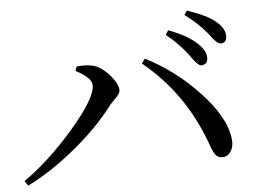

<svg xmlns="http://www.w3.org/2000/svg" viewBox="-47 -775 1028 747"><g transform="rotate(-5 467.0 -401.5)"><path d="M34 -89 21 -108Q120 -177 218 -290Q318 -406 318 -456Q318 -486 256 -518L262 -535H264Q301 -538 321 -533Q354 -527 388 -490Q420 -453 420 -428Q420 -415 398 -394Q385 -382 379 -374Q316 -291 225 -216Q130 -137 34 -89ZM767 -150Q759 -161 747 -197Q674 -395 516 -524L529 -542Q643 -484 732 -390Q831 -286 839 -199Q842 -171 829.5 -152.5Q817 -134 797 -134Q778 -133 767 -150ZM745 -497Q734 -497 713 -526Q707 -535 703 -540Q664 -591 618 -627L629 -644Q706 -615 740 -581Q771 -553 771 -525Q771 -497 745 -497ZM828 -575Q816 -575 795 -602Q788 -612 783 -618Q745 -663 697 -698L708 -714Q788 -687 817 -661Q852 -633 852 -602Q852 -575 828 -575Z"/></g></svg>

Font: GenRyuMin TW M
Style: Regular
Weight: 500
Version: Version 1.501;PS 1;hotconv 16.6.51;makeotf.lib2.5.65220